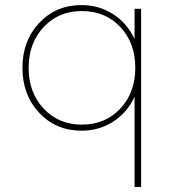

<svg xmlns="http://www.w3.org/2000/svg" viewBox="-20 -500 675 756"><path d="M300.8 14.6Q200.7 14.6 134.5 -55.7Q68.4 -126 68.4 -232.9Q68.4 -339.8 134.5 -409.9Q200.7 -480 300.8 -480Q370.1 -480 425.5 -444.3Q481 -408.7 509.8 -346.2V-465.3H535.6V236.3H509.8V-119.1Q481 -56.6 425.5 -21Q370.1 14.6 300.8 14.6ZM512.7 -232.9Q512.7 -331.1 453.6 -393.8Q394.5 -456.5 302.7 -456.5Q210.9 -456.5 151.9 -393.6Q92.8 -330.6 92.8 -232.9Q92.8 -135.3 151.9 -72.3Q210.9 -9.3 302.7 -9.3Q394.5 -9.3 453.6 -72.3Q512.7 -135.3 512.7 -232.9Z"/></svg>

Font: Spartan MB Thin
Style: Regular
Weight: 100
Designer: Matt Bailey, Mirko Velimirovic
Foundry: Matt Bailey
Version: Version 1.005